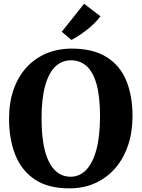

<svg xmlns="http://www.w3.org/2000/svg" viewBox="-20 -1018 774 1049"><path d="M362 11Q246 12 172.5 -36Q99 -84 64.2 -170.2Q29.5 -256.5 29.5 -370Q29.5 -457.5 54 -528Q78.5 -598.5 124 -648.8Q169.5 -699 232.8 -725.8Q296 -752.5 373.5 -752.5Q489 -752 562 -706.5Q635 -661 669.5 -578.5Q704 -496 704 -383.5Q704 -296 679.5 -223.8Q655 -151.5 609.8 -99.2Q564.5 -47 501.8 -18.2Q439 10.5 362 11ZM365.5 -52.5Q415.5 -52.5 451.2 -90Q487 -127.5 506.8 -201Q526.5 -274.5 526.5 -382.5Q526.5 -490.5 507.5 -558Q488.5 -625.5 453 -657Q417.5 -688.5 367.5 -688.5Q318 -688.5 282 -654Q246 -619.5 226.5 -548.8Q207 -478 207 -370.5Q207 -262.5 226 -192.2Q245 -122 280.5 -87.2Q316 -52.5 365.5 -52.5ZM370 -800 317.5 -844.5 439.5 -997.5 529 -929Q513.5 -908.5 494 -889.5Q474.5 -870.5 453 -853.8Q431.5 -837 410.2 -823.2Q389 -809.5 370.5 -800Z"/></svg>

Font: Merriweather ExtraBold
Style: Regular
Weight: 800
Version: Version 2.100